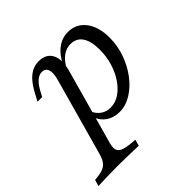

<svg xmlns="http://www.w3.org/2000/svg" viewBox="-218 -570 900 900"><g transform="rotate(-45 232.5 -120.0)"><path d="M-58.1 186.3 -49.2 154.8Q-16.9 152.4 2.4 146Q21.8 139.5 33.1 124.6Q44.4 109.7 51.6 83.9L158.9 -301.6Q169.4 -339.5 162.1 -359.7Q154.8 -379.8 132.3 -379.8Q114.5 -379.8 98 -366.1Q81.5 -352.4 66.1 -325L50 -295.2H19.4L37.9 -329.8Q54 -360.5 71.8 -381.9Q89.5 -403.2 110.5 -414.5Q131.5 -425.8 157.3 -425.8Q205.6 -425.8 224.6 -389.9Q243.5 -354 225.8 -291.1L121.8 82.3Q114.5 108.9 120.6 123.8Q126.6 138.7 150 145.6Q173.4 152.4 217.7 154.8L208.9 186.3Q195.2 185.5 173 185.1Q150.8 184.7 124.2 183.9Q97.6 183.1 71 183.1Q32.3 183.1 -3.2 184.3Q-38.7 185.5 -58.1 186.3ZM257.3 11.3Q219.4 11.3 191.5 -8.1Q163.7 -27.4 153.2 -59.7L163.7 -85.5Q175.8 -59.7 196 -46.4Q216.1 -33.1 242.7 -33.1Q274.2 -33.1 302 -51.6Q329.8 -70.2 351.6 -102Q373.4 -133.9 385.9 -175Q398.4 -216.1 398.4 -262.1Q398.4 -317.7 378.2 -347.6Q358.1 -377.4 319.4 -377.4Q291.1 -377.4 266.9 -359.3Q242.7 -341.1 224.2 -305.6L225.8 -332.3Q248.4 -378.2 280.2 -402Q312.1 -425.8 350.8 -425.8Q405.6 -425.8 438.3 -383.1Q471 -340.3 471 -268.5Q471 -215.3 453.2 -165.3Q435.5 -115.3 405.2 -75.4Q375 -35.5 336.7 -12.1Q298.4 11.3 257.3 11.3Z"/></g></svg>

Font: Playfair 5pt SemiExpanded Light 12pt
Style: Italic
Weight: 300
Italic angle: -15.6°
Version: Version 2.000;gftools[0.9.28]